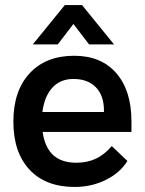

<svg xmlns="http://www.w3.org/2000/svg" viewBox="-20 -731 574 761"><path d="M501 -208H149Q166 -86 282 -86Q326 -86 360 -102Q394 -118 423 -152L485 -93Q456 -46 399.5 -18Q343 10 276 10Q161 10 97 -58.5Q33 -127 33 -249Q33 -371 97.5 -440.5Q162 -510 274 -510Q381 -510 441 -441Q501 -372 501 -250ZM392 -293Q392 -352 360 -385Q328 -418 271 -418Q219 -418 187.5 -383.5Q156 -349 148 -287H392ZM237 -711H305L432 -555H333L271 -636L209 -555H110Z"/></svg>

Font: Sarabun SemiBold
Style: Regular
Weight: 600
Designer: Suppakit Chalermlarp | Katatrad Co.,Ltd.
Foundry: Cadson Demak Co.,Ltd.
Version: Version 1.000; ttfautohint (v1.6)